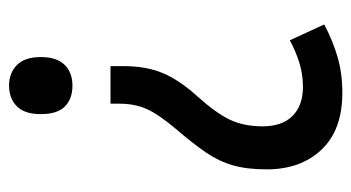

<svg xmlns="http://www.w3.org/2000/svg" viewBox="-196 -619 776 424"><g transform="rotate(90 192.0 -407.0)"><path d="M185 -775Q267 -775 310.5 -729Q354 -683 354 -608Q354 -564 345 -533Q336 -502 316.5 -473.5Q297 -445 266 -409Q233 -370 221 -343.5Q209 -317 209 -283V-263H126V-291Q126 -341 141 -377.5Q156 -414 192 -454Q229 -495 244 -526Q259 -557 259 -599Q259 -642 236 -665Q213 -688 172 -688Q144 -688 118.5 -680Q93 -672 69 -659L34 -735Q70 -754 106 -764.5Q142 -775 185 -775ZM169 -39Q141 -39 123.5 -56.5Q106 -74 106 -109Q106 -144 123 -161.5Q140 -179 169 -179Q198 -179 215 -162.5Q232 -146 232 -109Q232 -73 214.5 -56Q197 -39 169 -39Z"/></g></svg>

Font: Noto Sans Tamil UI Condensed Medium
Style: Regular
Weight: 500
Width: 3
Designer: Jelle Bosma - Monotype Design Team
Foundry: Monotype Imaging Inc.
Version: Version 2.004; ttfautohint (v1.8.4.7-5d5b)